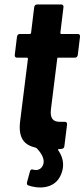

<svg xmlns="http://www.w3.org/2000/svg" viewBox="-20 -666 378 859"><path d="M328 -420 338 -502C339 -509 335 -514 328 -514H254C251 -514 250 -516 250 -519L264 -634C265 -641 261 -646 254 -646H146C139 -646 134 -641 133 -634L119 -519C119 -516 116 -514 114 -514H69C62 -514 57 -509 56 -502L46 -420C45 -413 49 -408 56 -408H101C103 -408 105 -406 105 -403L70 -123C61 -49 88 -17 138 -6C140 -5 142 -4 144 -3C169 23 181 49 173 71C165 92 147 98 129 93C121 91 116 92 114 101L101 149C99 157 101 162 108 164C145 177 227 186 255 110C268 76 264 40 241 7C238 4 239 1 244 1C248 1 252 1 255 0C263 0 267 -5 268 -12L280 -109C281 -116 277 -121 270 -121H251C217 -120 203 -136 208 -178L236 -403C236 -406 238 -408 241 -408H315C322 -408 327 -413 328 -420Z"/></svg>

Font: Barlow Semi Condensed
Style: Bold Italic
Weight: 700
Width: 4
Italic angle: -7°
Designer: Jeremy Tribby
Foundry: Tribby Type
Version: Version 1.422;hotconv 1.0.109;makeotfexe 2.5.65596